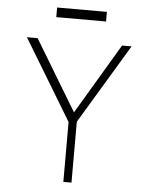

<svg xmlns="http://www.w3.org/2000/svg" viewBox="-59 -926 755 974"><g transform="rotate(5 319.0 -439.0)"><path d="M300.5 0V-305L52.5 -715H107L342.5 -324.5L309.5 -332.5L537 -715H585.5L342 -310V0ZM192 -829.5V-878.5H445.5V-829.5Z"/></g></svg>

Font: Russolo 10pt ExtraLight
Style: Regular
Weight: 200
Designer: Micah Stupak-Hahn
Version: Version 1.000